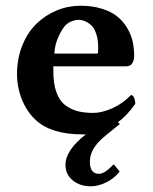

<svg xmlns="http://www.w3.org/2000/svg" viewBox="-20 -464 540 677"><path d="M401.9 141.1 382.8 117.2 379.9 116.2C359.4 138 342.4 148.9 329.1 148.9C307.6 148.9 296.9 134.6 296.9 106C296.9 80.9 308.3 56.6 331.1 33.2C341.5 22.5 365.4 2.4 402.8 -26.9L395.5 -32.7C417.6 -49 438.2 -70.8 457 -98.1C457 -105.6 455.6 -112.6 452.9 -119.1C450.1 -125.7 446.5 -128.9 441.9 -128.9C422.4 -108.7 400.4 -93.2 376 -82.3C351.6 -71.4 329.3 -65.9 309.1 -65.9C287.9 -65.9 269.4 -68 253.7 -72C237.9 -76.1 223.2 -83.3 209.7 -93.5C196.2 -103.8 185.9 -119 178.7 -139.2C171.5 -159.3 168 -184.2 168 -213.9V-230H423.8C434.6 -230 442.1 -233.7 446.5 -241.2C450.9 -248.7 453.1 -257 453.1 -266.1C453.1 -284 451.3 -301.1 447.8 -317.4C444.2 -333.7 437.7 -349.6 428.5 -365.2C419.2 -380.9 407.6 -394.4 393.6 -405.8C379.6 -417.2 361.4 -426.4 339.1 -433.3C316.8 -440.3 291.5 -443.8 263.2 -443.8C234.5 -443.8 206.9 -438.3 180.2 -427.2C153.5 -416.2 129.7 -400.6 108.9 -380.6C88.1 -360.6 71.4 -335.1 58.8 -304.2C46.3 -273.3 40 -239.3 40 -202.1C40 -171.9 45.9 -141.9 57.6 -112.3C69.7 -83 86.1 -58.9 106.9 -40C143.4 -6.8 197.8 9.8 270 9.8H282.7C234.9 46.9 210.9 82.7 210.9 117.2C210.9 140 219.5 158.3 236.6 172.1C253.7 186 274.7 192.9 299.8 192.9C317.4 192.9 335.5 188.3 354.2 179.2C373 170.1 388.8 157.4 401.9 141.1ZM171.9 -274.9C172.9 -305.2 183.3 -335.3 203.1 -365.2C210.3 -375.7 219 -383.1 229.2 -387.5C239.5 -391.8 248.7 -394 256.8 -394C264.3 -394 271.7 -392.6 279.1 -389.6C286.4 -386.7 293.8 -381.9 301.3 -375.2C308.8 -368.6 314.8 -358.4 319.3 -344.7C323.9 -331.1 326.2 -314.8 326.2 -295.9C326.2 -283.2 325.5 -276.2 324.2 -274.9Z"/></svg>

Font: Linux Biolinum G
Style: Bold
Weight: 700
Designer: Philipp H. Poll
Foundry: Philipp H. Poll
Version: Version 1.1.0